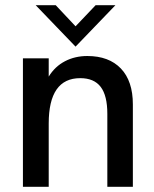

<svg xmlns="http://www.w3.org/2000/svg" viewBox="-20 -717 593 737"><path d="M68 -493H167V-423Q191 -462 229.5 -482Q268 -502 315 -502Q398 -502 444 -454Q490 -406 490 -316V0H392V-280Q392 -350 366.5 -383.5Q341 -417 288 -417Q167 -417 167 -243V0H68ZM117 -697H194L270 -616L347 -697H423L270 -538Z"/></svg>

Font: Hanken Grotesk Medium
Style: Regular
Weight: 500
Designer: Alfredo Marco Pradil
Foundry: Hanken Design Co.
Version: Version 3.014